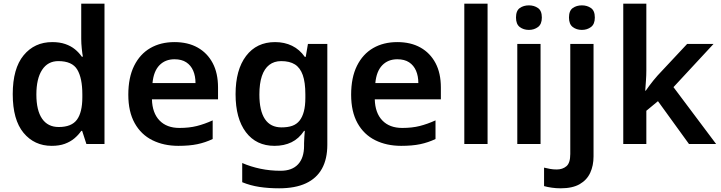

<svg xmlns="http://www.w3.org/2000/svg" viewBox="-20 -780 3903 1040"><path d="M260 10Q166 10 107.5 -60.5Q49 -131 49 -270Q49 -409 108 -480.5Q167 -552 263 -552Q303 -552 333.5 -541.5Q364 -531 386 -513Q408 -495 423 -473H429Q426 -487 423 -516Q420 -545 420 -570V-760H546V0H448L425 -71H420Q405 -49 383 -30.5Q361 -12 331 -1Q301 10 260 10ZM298 -92Q368 -92 397 -132Q426 -172 426 -253V-269Q426 -357 398.5 -403Q371 -449 296 -449Q239 -449 208 -401.5Q177 -354 177 -268Q177 -182 208 -137Q239 -92 298 -92Z M925 -552Q998 -552 1050.5 -522.5Q1103 -493 1132 -438.5Q1161 -384 1161 -306V-242H803Q805 -168 844 -127.5Q883 -87 952 -87Q1005 -87 1046.5 -97.5Q1088 -108 1132 -128V-27Q1092 -8 1049 1Q1006 10 946 10Q867 10 805.5 -20.5Q744 -51 709.5 -113Q675 -175 675 -267Q675 -360 706.5 -423.5Q738 -487 794 -519.5Q850 -552 925 -552ZM925 -459Q875 -459 843.5 -426.5Q812 -394 806 -330H1039Q1039 -368 1026.5 -397Q1014 -426 989 -442.5Q964 -459 925 -459Z M1470 -552Q1521 -552 1562 -532Q1603 -512 1631 -472H1636L1648 -542H1753V4Q1753 81 1724 133.5Q1695 186 1637 213Q1579 240 1492 240Q1434 240 1385 232.5Q1336 225 1292 207V103Q1338 123 1390.5 134Q1443 145 1500 145Q1562 145 1594.5 110Q1627 75 1627 10V-4Q1627 -19 1628.5 -39Q1630 -59 1631 -71H1627Q1599 -29 1559 -9.5Q1519 10 1467 10Q1368 10 1312 -64Q1256 -138 1256 -270Q1256 -402 1313 -477Q1370 -552 1470 -552ZM1503 -449Q1465 -449 1438.5 -428.5Q1412 -408 1398.5 -368Q1385 -328 1385 -268Q1385 -180 1415 -135Q1445 -90 1505 -90Q1539 -90 1563 -98.5Q1587 -107 1602.5 -126.5Q1618 -146 1626 -176.5Q1634 -207 1634 -250V-269Q1634 -334 1620 -373.5Q1606 -413 1577.5 -431Q1549 -449 1503 -449Z M2132 -552Q2205 -552 2257.5 -522.5Q2310 -493 2339 -438.5Q2368 -384 2368 -306V-242H2010Q2012 -168 2051 -127.5Q2090 -87 2159 -87Q2212 -87 2253.5 -97.5Q2295 -108 2339 -128V-27Q2299 -8 2256 1Q2213 10 2153 10Q2074 10 2012.5 -20.5Q1951 -51 1916.5 -113Q1882 -175 1882 -267Q1882 -360 1913.5 -423.5Q1945 -487 2001 -519.5Q2057 -552 2132 -552ZM2132 -459Q2082 -459 2050.5 -426.5Q2019 -394 2013 -330H2246Q2246 -368 2233.5 -397Q2221 -426 2196 -442.5Q2171 -459 2132 -459Z M2621 0H2495V-760H2621Z M2908 -542V0H2782V-542ZM2845 -751Q2873 -751 2894 -736.5Q2915 -722 2915 -685Q2915 -649 2894 -633.5Q2873 -618 2845 -618Q2816 -618 2795.5 -633.5Q2775 -649 2775 -685Q2775 -722 2795.5 -736.5Q2816 -751 2845 -751Z M3017 240Q2992 240 2968 236.5Q2944 233 2927 228V128Q2944 132 2960 135Q2976 138 2996 138Q3027 138 3048 120.5Q3069 103 3069 54V-542H3195V67Q3195 117 3177 156Q3159 195 3120 217.5Q3081 240 3017 240ZM3062 -685Q3062 -722 3082.5 -736.5Q3103 -751 3132 -751Q3160 -751 3181 -736.5Q3202 -722 3202 -685Q3202 -649 3181 -633.5Q3160 -618 3132 -618Q3103 -618 3082.5 -633.5Q3062 -649 3062 -685Z M3481 -399Q3481 -373 3479 -344.5Q3477 -316 3475 -289H3478Q3486 -301 3497 -315.5Q3508 -330 3519.5 -344.5Q3531 -359 3542 -371L3702 -542H3845L3628 -308L3859 0H3712L3544 -232L3481 -180V0H3356V-760H3481Z"/></svg>

Font: Noto Sans Thai SemiBold
Style: Regular
Weight: 600
Version: Version 2.001